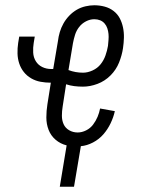

<svg xmlns="http://www.w3.org/2000/svg" viewBox="-20 -548 540 729"><path d="M207 161 233 4Q209 -2 191 -17.5Q173 -33 164.5 -55Q156 -77 156 -102Q156 -127 160 -152L173 -234Q153 -234 134 -237.5Q115 -241 98.5 -250.5Q82 -260 70.5 -274.5Q59 -289 53 -307Q47 -325 46.5 -345Q46 -365 49 -385L53 -409H112L108 -385Q105 -367 106 -348.5Q107 -330 116 -315.5Q125 -301 140.5 -293.5Q156 -286 174 -286H182L200 -392Q202 -409 207 -426Q212 -443 221 -459Q230 -475 243 -488.5Q256 -502 271.5 -511Q287 -520 304.5 -524Q322 -528 338 -528Q358 -528 377 -523Q396 -518 411 -506.5Q426 -495 434.5 -479Q443 -463 447 -444Q451 -425 450.5 -405Q450 -385 447 -365Q443 -338 432 -310.5Q421 -283 399.5 -261.5Q378 -240 350 -229.5Q322 -219 295 -219Q278 -219 262 -221Q246 -223 231 -228L218 -144Q215 -126 215 -108.5Q215 -91 221.5 -76.5Q228 -62 242.5 -53.5Q257 -45 275 -45Q291 -45 307 -53Q323 -61 333.5 -75Q344 -89 350.5 -104.5Q357 -120 360 -136L416 -126Q411 -103 400 -80Q389 -57 372.5 -38Q356 -19 333 -7Q310 5 287 7L261 161ZM295 -272Q313 -272 331.5 -280.5Q350 -289 362 -304Q374 -319 380.5 -337.5Q387 -356 390 -374Q391 -385 392 -396.5Q393 -408 392 -419Q391 -430 387.5 -440.5Q384 -451 377 -459Q370 -467 360 -471Q350 -475 338 -475Q322 -475 306.5 -467Q291 -459 280.5 -445.5Q270 -432 265 -416Q260 -400 257 -384L240 -282Q253 -277 267 -274.5Q281 -272 295 -272Z"/></svg>

Font: Iosevka Light
Style: Italic
Weight: 300
Italic angle: -9°
Monospace: yes
Designer: Belleve Invis
Foundry: Belleve Invis
Version: Version 32.5.0; ttfautohint (v1.8.4)